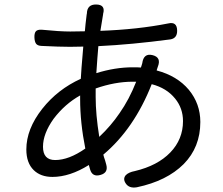

<svg xmlns="http://www.w3.org/2000/svg" viewBox="-20 -800 992 853"><path d="M538 14Q525 -6 539 -22Q552 -35 579 -40Q680 -64 736.5 -122.5Q793 -181 793 -262Q793 -319 758 -362Q720 -409 654 -426Q576 -228 439 -113Q441 -104 447 -87Q450 -75 452 -69Q462 -33 427 -23Q390 -12 380 -48Q379 -53 376 -62Q375 -65 375 -67Q290 -14 213 -14Q161 -14 130 -44Q97 -76 97 -136Q97 -227 168 -317Q236 -403 339 -450Q341 -490 348 -569Q349 -585 350 -593Q329 -592 291 -592Q244 -592 164 -596Q147 -597 140.5 -605.5Q134 -614 133 -632Q132 -652 139 -660.5Q146 -669 165 -668Q245 -660 292 -660Q335 -660 357 -661Q358 -672 360 -693Q364 -723 365 -735Q365 -738 366 -740Q367 -781 408 -780Q450 -779 438 -738Q438 -737 438 -736Q433 -709 426 -663Q592 -669 728 -696Q767 -705 767 -663Q767 -630 737 -625Q564 -602 417 -595Q413 -551 408 -475Q491 -501 570 -501Q594 -501 606 -500L609 -509Q611 -515 612 -519Q618 -565 658 -555Q698 -545 681 -503Q680 -500 678 -494L677 -491L676 -487Q767 -463 819 -401Q870 -339 870 -258Q870 -146 796 -71Q721 4 588 32Q553 38 538 14ZM225 -89Q286 -89 359 -140Q336 -255 336 -360V-376Q268 -338 218 -272Q171 -206 171 -148Q171 -89 225 -89ZM421 -192Q473 -241 511 -297Q554 -358 585 -437H569Q491 -437 405 -407Q405 -388 405 -369Q405 -292 421 -192Z"/></svg>

Font: GenSenRounded TW R
Style: Regular
Weight: 400
Version: Version 1.501;PS 1;hotconv 16.6.51;makeotf.lib2.5.65220